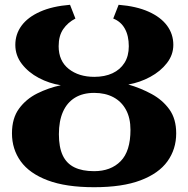

<svg xmlns="http://www.w3.org/2000/svg" viewBox="-20 -771 786 802"><path d="M373 11Q255 11 179 -17.8Q103 -46.5 66.5 -97.2Q30 -148 30 -214Q30 -277 59.5 -317.2Q89 -357.5 135.8 -380.8Q182.5 -404 234 -415Q185.5 -422.5 142 -445.5Q98.5 -468.5 71.2 -504Q44 -539.5 44 -583.5Q44 -628.5 70.2 -664Q96.5 -699.5 147.5 -722.2Q198.5 -745 272.5 -751L295 -693.5Q263 -677 244 -649.2Q225 -621.5 225 -578Q225 -516.5 267 -483.2Q309 -450 374 -450Q417.5 -450 449.8 -465Q482 -480 500 -508.5Q518 -537 518 -578Q518 -621.5 501.5 -651.2Q485 -681 453 -693.5L475.5 -751Q550 -745 600.8 -722.2Q651.5 -699.5 677.8 -664Q704 -628.5 704 -583.5Q704 -542 677.2 -507.5Q650.5 -473 607.5 -449.8Q564.5 -426.5 516 -418Q568 -403 613.5 -378.2Q659 -353.5 687.5 -314Q716 -274.5 716 -214Q716 -148 679.5 -97.2Q643 -46.5 567.2 -17.8Q491.5 11 373 11ZM373 -56Q443 -56 484 -97.8Q525 -139.5 525 -228.5Q525 -278 506.2 -312.5Q487.5 -347 453.5 -365Q419.5 -383 373.5 -383Q326 -383 293 -362.8Q260 -342.5 243 -304Q226 -265.5 226 -210.5Q226 -156 242 -122Q258 -88 290.8 -72Q323.5 -56 373 -56Z"/></svg>

Font: Merriweather Light 18pt Black
Style: Regular
Weight: 900
Version: Version 2.100